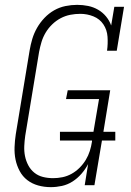

<svg xmlns="http://www.w3.org/2000/svg" viewBox="-20 -763 540 791"><path d="M189 8Q162 8 137 1Q112 -6 92.5 -21Q73 -36 61 -58.5Q49 -81 44 -105.5Q39 -130 40 -157Q41 -184 45 -210L102 -555Q106 -579 113 -602.5Q120 -626 132.5 -648Q145 -670 163 -689Q181 -708 203 -720.5Q225 -733 249.5 -738Q274 -743 298 -743Q321 -743 343 -738.5Q365 -734 384 -723Q403 -712 417 -695Q431 -678 438 -658L451 -735H491L461 -554H421Q425 -583 423 -611.5Q421 -640 406 -662.5Q391 -685 365 -695.5Q339 -706 311 -706Q290 -706 269.5 -702Q249 -698 230 -688Q211 -678 195 -662.5Q179 -647 168 -628.5Q157 -610 151 -590Q145 -570 141 -549L84 -204Q81 -183 80 -161.5Q79 -140 83 -120Q87 -100 96.5 -82Q106 -64 121.5 -51.5Q137 -39 157 -34Q177 -29 199 -29Q218 -29 237.5 -33Q257 -37 275 -47Q293 -57 308 -72Q323 -87 333.5 -104.5Q344 -122 350 -141Q356 -160 359 -180V-184H227V-220H365L388 -355H252L259 -391H434L406 -220H455V-184H400L369 0H329L343 -87Q332 -66 315.5 -47Q299 -28 278.5 -15Q258 -2 235 3Q212 8 189 8Z"/></svg>

Font: Iosevka Slab Extralight
Style: Italic
Weight: 200
Italic angle: -9°
Monospace: yes
Designer: Belleve Invis
Foundry: Belleve Invis
Version: Version 11.1.1; ttfautohint (v1.8.3)